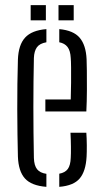

<svg xmlns="http://www.w3.org/2000/svg" viewBox="-20 -719 399 745"><path d="M49.5 -111.5Q48.5 -151 47.8 -197.5Q47 -244 47 -294.2Q47 -344.5 47.5 -393.8Q48 -443 49.5 -487.5Q51.5 -545 77.5 -573.2Q103.5 -601.5 160 -606V-555Q134 -550.5 123.2 -535.5Q112.5 -520.5 111.5 -494Q110.5 -448 110 -400.5Q109.5 -353 109.5 -304.2Q109.5 -255.5 110 -205.8Q110.5 -156 111.5 -106Q112.5 -76.5 124 -62.2Q135.5 -48 160 -44.5V6Q102 1.5 76.8 -26.5Q51.5 -54.5 49.5 -111.5ZM210 6V-45Q232.5 -49 243 -63.2Q253.5 -77.5 254.5 -106.5Q255.5 -121.5 255.2 -148.8Q255 -176 253.5 -204H315Q316.5 -184.5 316.8 -156Q317 -127.5 316 -111.5Q313 -54.5 289.2 -26.5Q265.5 1.5 210 6ZM156 -286.5V-333H254.5Q255.5 -365 255.8 -398Q256 -431 255.8 -457.2Q255.5 -483.5 254.5 -494Q253 -522.5 242 -536.8Q231 -551 210 -555V-606Q265 -601 289.2 -572.5Q313.5 -544 316 -489Q316.5 -478 317 -444.5Q317.5 -411 317.2 -368.2Q317 -325.5 315 -286.5ZM207 -640V-699H266V-640ZM99 -640V-699H158V-640Z"/></svg>

Font: Big Shoulders Stencil Text Thin Light
Style: Regular
Weight: 300
Version: Version 2.001